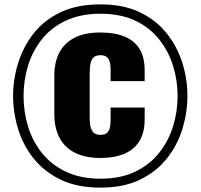

<svg xmlns="http://www.w3.org/2000/svg" viewBox="-20 -847 919 880"><path d="M440 13Q333 13 257 -24Q181 -61 133 -122Q85 -183 62.5 -257.5Q40 -332 40 -408Q40 -483 63 -557.5Q86 -632 133.5 -693Q181 -754 257 -790.5Q333 -827 440 -827Q546 -827 621.5 -790.5Q697 -754 745 -693Q793 -632 816 -558Q839 -484 839 -408Q839 -332 816.5 -257.5Q794 -183 746 -122Q698 -61 622.5 -24Q547 13 440 13ZM439 -123Q386 -123 346.5 -137Q307 -151 281 -177Q255 -203 242 -240Q229 -277 229 -323V-499Q229 -563 252.5 -607Q276 -651 322.5 -674.5Q369 -698 439 -698Q507 -698 552 -679Q597 -660 620 -622Q643 -584 643 -525V-475H487V-526Q487 -553 481.5 -567.5Q476 -582 466 -588Q456 -594 441 -594Q423 -594 412 -586.5Q401 -579 396 -560.5Q391 -542 391 -511V-308Q391 -277 397 -259.5Q403 -242 413.5 -235.5Q424 -229 440 -229Q458 -229 468 -236Q478 -243 482.5 -258Q487 -273 487 -296V-354H643V-299Q643 -241 620 -202Q597 -163 551.5 -143Q506 -123 439 -123ZM441 -28Q533 -28 599.5 -60Q666 -92 709 -146Q752 -200 773 -267.5Q794 -335 794 -407Q794 -479 773 -546Q752 -613 709 -667Q666 -721 599.5 -752.5Q533 -784 441 -784Q349 -784 282 -752.5Q215 -721 172 -667Q129 -613 108.5 -546Q88 -479 88 -407Q88 -335 108.5 -267.5Q129 -200 172 -146Q215 -92 282 -60Q349 -28 441 -28Z"/></svg>

Font: Oswald SemiBold
Style: Regular
Weight: 600
Designer: Vernon Adams
Foundry: Vernon Adams
Version: Version 4.100; ttfautohint (v1.8.1.43-b0c9)